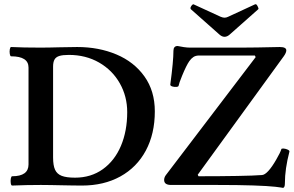

<svg xmlns="http://www.w3.org/2000/svg" viewBox="-20 -893 1418 927"><path d="M38.6 -42Q117.7 -42 117.7 -99.1V-566.9Q117.7 -621.1 33.7 -621.1Q29.3 -621.1 27.3 -632.3Q25.4 -643.6 27.3 -654.8Q29.3 -666 33.7 -666Q91.3 -663.1 177.2 -663.1Q199.2 -663.1 221.2 -663.6Q243.2 -664.1 265.1 -664.6Q308.6 -666 352.5 -666Q457 -666 542.2 -630.1Q627.4 -594.2 677.5 -523.9Q727.5 -453.6 727.5 -355.5Q727.5 -247.1 684.1 -166Q640.6 -85 561 -41Q481.4 2.9 375.5 2.9Q351.1 2.9 326.2 2.4Q301.3 2 276.4 1.5Q251.5 1 226.8 0.5Q202.1 0 177.2 0Q108.4 0 38.6 2.9Q33.7 2.9 32 -8.3Q30.3 -19.5 32.2 -30.8Q34.2 -42 38.6 -42ZM594.2 -351.6Q594.2 -427.7 558.3 -491Q522.5 -554.2 458.3 -591.1Q394 -627.9 312.5 -627.9Q282.7 -627.9 266.4 -622.8Q250 -617.7 243.2 -605.5Q236.3 -593.3 236.3 -571.3V-132.8Q236.3 -94.2 245.8 -73.5Q255.4 -52.7 278.1 -43.9Q300.8 -35.2 342.3 -35.2Q419.4 -35.2 476.6 -76.2Q533.7 -117.2 564 -189Q594.2 -260.7 594.2 -351.6ZM1335.4 12.2Q1310.5 8.8 1309.6 8.8Q1275.4 4.9 1202.9 2.4Q1130.4 0 1025.4 0H806.2Q772.5 0 772.5 -23.9Q772.5 -36.1 780.3 -46.9L1214.4 -617.2L1210.4 -625H941.4Q924.8 -625 913.8 -617.7Q902.8 -610.4 894 -597.7Q879.9 -577.6 859.4 -527.8Q857.9 -524.9 856 -519Q850.6 -506.3 847.4 -496.8Q844.2 -487.3 842.3 -479Q841.3 -474.1 830.8 -473.4Q820.3 -472.7 811 -475.8Q801.8 -479 802.2 -484.9Q817.4 -598.1 817.4 -647.9Q817.4 -659.2 822.5 -665Q827.6 -670.9 837.4 -670.9Q850.6 -668 867.7 -665.5Q884.8 -663.1 896.5 -663.1H1144.5Q1206.5 -663.1 1330.6 -666Q1362.3 -666 1362.3 -649.9Q1362.3 -638.7 1350.6 -622.1L934.6 -49.3L938.5 -42Q1042.5 -42 1125 -43.5Q1207.5 -44.9 1245.1 -47.9Q1258.3 -48.8 1275.6 -67.6Q1293 -86.4 1313.5 -122.1Q1323.7 -139.6 1329.8 -152.1Q1335.9 -164.6 1338.4 -172.9Q1339.4 -176.8 1349.9 -175.8Q1360.4 -174.8 1369.4 -170.4Q1378.4 -166 1377.4 -161.1Q1355.5 -77.1 1355.5 -8.8Q1355.5 2 1353.5 7.1Q1351.6 12.2 1347.2 14.2Q1341.3 13.2 1335.4 12.2ZM1039.6 -726.1 901.9 -848.1Q896.5 -853.5 903.8 -864.3Q907.2 -869.1 910.2 -871.1Q913.1 -873 914.6 -872.1L1045.4 -812Q1056.2 -807.6 1064 -807.6Q1072.8 -807.6 1081.5 -812L1211.4 -872.1H1211.9Q1214.8 -873.5 1217.5 -871.6Q1220.2 -869.6 1223.6 -863.3Q1227.1 -856.9 1227.8 -853.5Q1228.5 -850.1 1226.6 -848.1L1088.9 -726.1Q1076.7 -715.3 1064 -715.3Q1051.8 -715.3 1039.6 -726.1Z"/></svg>

Font: Junicode Two Beta VF
Style: Regular
Weight: 400
Designer: Peter S. Baker
Foundry: Briery Creek Software
Version: Version 1.031 beta; ttfautohint (v1.8.1.43-b0c9)